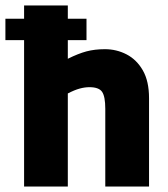

<svg xmlns="http://www.w3.org/2000/svg" viewBox="-32 -683 615 703"><path d="M56.2 0V-536.1H-12.2V-614.3H56.2V-663.1H216.3V-614.3H284.7V-536.1H216.3V-467.8Q254.4 -486.8 284.7 -494.9Q314.9 -502.9 352.1 -502.9Q394.5 -502.9 431.4 -483.9Q468.3 -464.8 491 -425.3Q513.7 -385.7 513.7 -323.7V0H353.5V-284.7Q353.5 -329.6 341.8 -346.7Q330.1 -363.8 295.4 -363.8Q278.3 -363.8 259.5 -358.6Q240.7 -353.5 216.3 -340.8V0Z"/></svg>

Font: Anaheim ExtraBold
Style: Regular
Weight: 800
Version: Version 2.001